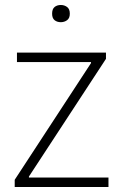

<svg xmlns="http://www.w3.org/2000/svg" viewBox="-20 -751 493 770"><path d="M39 -30 345 -498V-502H48V-540H405V-515L96 -43V-39H415V-1H39ZM224 -662Q209 -662 199 -670Q189 -678 189 -696Q189 -715 199 -723Q209 -731 224 -731Q238 -731 249 -723Q260 -715 260 -696Q260 -678 249 -670Q238 -662 224 -662Z"/></svg>

Font: Encode Sans Normal
Style: Thin
Weight: 100
Designer: Pablo Impallari, Andres Torresi
Foundry: Pablo Impallari, Andres Torresi
Version: Version 1.000; ttfautohint (v1.00) -l 8 -r 50 -G 200 -x 14 -